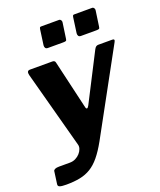

<svg xmlns="http://www.w3.org/2000/svg" viewBox="-176 -842 922 1107"><g transform="rotate(-20 285.0 -288.5)"><path d="M37.4 165Q9.4 165 -2.6 160.9Q-14.6 156.9 -12.9 144.6L-2.3 67.6Q-1.3 61.3 7.3 57Q16 52.8 32.5 52.8H99.2Q118.2 52.8 134.3 44.7Q150.4 36.7 161.5 24.1Q172.6 11.5 177.4 -2.6Q182.2 -16.7 178.6 -28.9L51.3 -502Q44.3 -530 66 -530H203.3Q218.7 -530 221.2 -517.3L290.7 -218.7Q293.4 -206.8 299 -207.4Q304.5 -207.9 311.3 -220.7L459.5 -509.9Q465 -521 471.1 -525.5Q477.1 -530 484.7 -530H571.4Q589.7 -530 578 -510.6L301 -3.8Q272.4 47.6 245.2 80.6Q218 113.6 187.9 132Q157.9 150.3 121.4 157.6Q85 165 37.4 165ZM336 -721.7 322.5 -627.9Q321.5 -616.6 317 -614.3Q312.5 -611.9 299.5 -611.9H206.2Q194.9 -611.9 190.8 -618.7Q186.7 -625.5 187.7 -635L200.8 -729.4Q202.5 -738.3 204.7 -740.1Q206.9 -742 213.4 -742H321.6Q328.8 -742 333 -735.6Q337.3 -729.2 336 -721.7ZM538.9 -721.7 525.4 -627.9Q524.4 -616.6 519.9 -614.3Q515.4 -611.9 502.4 -611.9H409.1Q397.9 -611.9 393.7 -618.7Q389.6 -625.5 390.6 -635L403.7 -729.4Q405.4 -738.3 407.7 -740.1Q409.9 -742 416.3 -742H524.5Q531.7 -742 535.9 -735.6Q540.2 -729.2 538.9 -721.7Z"/></g></svg>

Font: Libre Franklin Thin
Style: Italic
Weight: 100
Italic angle: -8°
Designer: Pablo Impallari, Rodrigo Fuenzalida, Nhung Nguyen
Foundry: Impallari Type
Version: Version 3.000